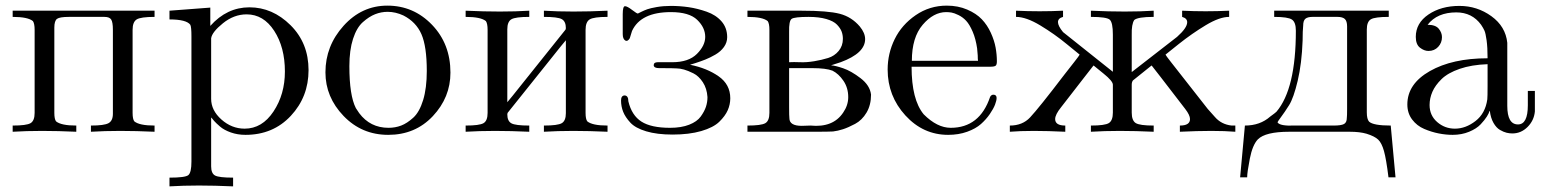

<svg xmlns="http://www.w3.org/2000/svg" viewBox="-20 -469 5478 682"><path d="M225 -409Q192 -409 182.5 -402Q173 -395 173 -371V-68Q173 -46 179 -38Q197 -23 251 -23V-1Q186 -4 129.5 -4Q73 -4 25 -1V-23Q74 -23 88.5 -31.5Q103 -40 103 -68V-363Q103 -385 97 -394Q79 -409 25 -409V-431H529V-409Q480 -409 465.5 -400Q451 -391 451 -363V-68Q451 -46 457 -38Q475 -23 529 -23V-1Q464 -4 407.5 -4Q351 -4 303 -1V-23Q350 -23 365.5 -31.5Q381 -40 381 -65V-363Q381 -390 375 -399.5Q369 -409 351 -409Z M730 122Q730 147 744 154.5Q758 162 808 162V193Q743 190 686.5 190Q630 190 582 193V162Q638 162 649 153Q660 144 660 105V-340Q660 -373 656 -381Q642 -400 582 -400V-431L727 -442V-377Q786 -443 866 -443Q948 -443 1012 -379.5Q1076 -316 1076 -220Q1076 -125 1013 -57.5Q950 10 852 10Q824 10 800 1.5Q776 -7 761.5 -19.5Q747 -32 740.5 -39.5Q734 -47 731 -51H730ZM730 -118Q730 -77 766.5 -44.5Q803 -12 849 -12Q911 -12 951.5 -73Q992 -134 992 -215Q992 -301 954 -359.5Q916 -418 856 -418Q811 -418 772 -386.5Q733 -355 730 -333Z M1580 -211Q1580 -123 1517.5 -56.5Q1455 10 1359 10Q1265 10 1200.5 -57Q1136 -124 1136 -212Q1136 -306 1200.5 -377.5Q1265 -449 1356 -449Q1449 -449 1514.5 -381Q1580 -313 1580 -211ZM1357 -427Q1334 -427 1312.5 -418.5Q1291 -410 1269 -390.5Q1247 -371 1234 -331Q1221 -291 1221 -234Q1221 -130 1244 -85L1256 -67Q1295 -15 1360 -15Q1384 -15 1405 -23Q1426 -31 1448 -51Q1470 -71 1483 -113.5Q1496 -156 1496 -217Q1496 -304 1477 -347.5Q1458 -391 1413 -414Q1385 -427 1357 -427Z M1782 -63Q1782 -39 1796.5 -31Q1811 -23 1860 -23V-1Q1795 -4 1738.5 -4Q1682 -4 1634 -1V-23Q1683 -23 1697.5 -31.5Q1712 -40 1712 -68V-363Q1712 -385 1706 -394Q1688 -409 1634 -409V-431Q1699 -428 1755.5 -428Q1812 -428 1860 -431V-409Q1811 -409 1796.5 -400.5Q1782 -392 1782 -365V-106Q1791 -116 1841 -179L1989 -364Q1990 -367 1990 -369Q1990 -393 1975.5 -401Q1961 -409 1912 -409V-431Q1960 -428 2017 -428Q2074 -428 2138 -431V-409Q2089 -409 2074.5 -400Q2060 -391 2060 -363V-68Q2060 -46 2066 -38Q2084 -23 2138 -23V-1Q2073 -4 2016.5 -4Q1960 -4 1912 -1V-23Q1961 -23 1975.5 -31.5Q1990 -40 1990 -67V-326Q1981 -316 1931 -253L1783 -68Q1782 -65 1782 -63Z M2363 -448Q2395 -448 2426 -443.5Q2457 -439 2490 -427.5Q2523 -416 2543 -393Q2563 -370 2563 -337Q2563 -318 2551.5 -302Q2540 -286 2521 -275Q2502 -264 2485.5 -257.5Q2469 -251 2450.5 -245Q2432 -239 2431 -239Q2491 -227 2532.5 -198Q2574 -169 2574 -120Q2574 -98 2565 -77.5Q2556 -57 2535 -36.5Q2514 -16 2471 -3.5Q2428 9 2369 9Q2314 9 2275.5 -2.5Q2237 -14 2219 -33.5Q2201 -53 2193.5 -72Q2186 -91 2186 -112Q2186 -129 2198 -130Q2212 -130 2212 -109Q2224 -59 2258.5 -37Q2293 -15 2360 -15Q2400 -15 2428 -26Q2456 -37 2469 -55Q2482 -73 2487.5 -89.5Q2493 -106 2493 -124Q2491 -155 2476.5 -177Q2462 -199 2443 -208.5Q2424 -218 2409.5 -222Q2395 -226 2384 -226Q2374 -227 2321 -227Q2303 -227 2302 -237Q2302 -248 2316 -248H2368Q2426 -248 2455.5 -277.5Q2485 -307 2485 -338Q2485 -371 2456.5 -398.5Q2428 -426 2363 -426Q2256 -426 2225 -359L2217 -333Q2209 -320 2200.5 -325.5Q2192 -331 2192 -348V-419Q2192 -447 2200 -447Q2208 -447 2225.5 -433.5Q2243 -420 2246 -421Q2248 -422 2258 -427Q2268 -432 2279 -436Q2290 -440 2313 -444Q2336 -448 2363 -448Z M2932 -237Q2947 -236 2975 -226.5Q3003 -217 3036.5 -191.5Q3070 -166 3074 -133Q3074 -96 3058 -69Q3042 -42 3017.5 -29Q2993 -16 2974.5 -10Q2956 -4 2939 -2Q2930 -1 2854 -1H2635V-23Q2684 -23 2698.5 -31.5Q2713 -40 2713 -68V-363Q2713 -385 2707 -394Q2689 -409 2635 -409V-431H2828Q2921 -431 2963 -420Q3005 -409 3034 -375Q3053 -352 3053 -330Q3053 -280 2966 -248ZM2974 -331Q2974 -345 2969.5 -357Q2965 -369 2953 -381.5Q2941 -394 2915 -401.5Q2889 -409 2852 -409Q2802 -409 2792 -402Q2782 -395 2783 -355V-248Q2799 -249 2822 -248Q2845 -247 2872 -251.5Q2899 -256 2921.5 -263Q2944 -270 2959 -288Q2974 -306 2974 -331ZM2783 -227V-88Q2783 -56 2784 -49Q2784 -22 2828 -22L2859 -23Q2939 -15 2975 -69Q2993 -95 2993 -124Q2993 -157 2976 -182Q2959 -207 2937 -218Q2914 -227 2865 -227Z M3343 -449Q3383 -449 3415.5 -435Q3448 -421 3467.5 -400.5Q3487 -380 3499.5 -352.5Q3512 -325 3516.5 -300Q3521 -275 3521 -251Q3521 -239 3516.5 -235.5Q3512 -232 3497 -232H3218Q3218 -115 3261 -63Q3309 -15 3357 -15Q3460 -15 3497 -125Q3502 -134 3511 -132.5Q3520 -131 3520 -121Q3520 -112 3514.5 -97.5Q3509 -83 3496 -64Q3483 -45 3464.5 -28.5Q3446 -12 3415.5 -1Q3385 10 3348 10Q3259 10 3196 -59Q3133 -128 3133 -222Q3133 -279 3158 -330Q3183 -381 3232.5 -415Q3282 -449 3343 -449ZM3451 -296Q3446 -331 3435 -356.5Q3424 -382 3412 -395Q3400 -408 3384.5 -415.5Q3369 -423 3359.5 -424.5Q3350 -426 3341 -426Q3296 -426 3257.5 -381Q3219 -336 3219 -253H3454Q3453 -259 3453 -272L3451 -295Z M3933 -168Q3933 -181 3900 -207.5Q3867 -234 3865 -236H3864Q3862 -233 3832 -195L3749 -88Q3728 -62 3728 -46Q3728 -23 3764 -23V-1Q3702 -4 3652.5 -4Q3603 -4 3567 -1V-23Q3612 -23 3639 -52Q3670 -85 3760 -203L3796 -249Q3814 -272 3815 -275Q3812 -277 3769 -312.5Q3726 -348 3675.5 -378.5Q3625 -409 3589 -409V-431Q3631 -429 3673 -429Q3715 -429 3756 -431V-409Q3738 -404 3738 -390.5Q3738 -377 3756 -355L3933 -214V-346Q3933 -389 3922 -399Q3911 -409 3855 -409V-431Q3919 -428 3975 -428Q4031 -428 4078 -431V-409Q4022 -409 4009 -398Q3999 -383 4000 -345V-213L4161 -338Q4197 -370 4197 -390Q4197 -404 4179 -409V-431Q4221 -429 4262.5 -429Q4304 -429 4346 -431V-409Q4312 -409 4263 -379.5Q4214 -350 4167.5 -313Q4121 -276 4120 -275Q4121 -272 4139 -249L4270 -82L4295 -54Q4318 -27 4355 -23H4368V-1Q4332 -4 4282.5 -4Q4233 -4 4171 -1V-23Q4207 -23 4207 -46Q4207 -60 4190 -82L4103 -195Q4073 -233 4071 -236H4070L4004 -183Q4000 -177 4000 -168V-69Q4000 -41 4014 -32Q4028 -23 4078 -23V-1Q4014 -4 3958 -4Q3902 -4 3855 -1V-23Q3905 -23 3919 -32Q3933 -41 3933 -69Z M4913 -409Q4864 -409 4849.5 -400.5Q4835 -392 4835 -364V-70Q4835 -46 4843 -37Q4858 -23 4920 -23L4937 161H4912Q4904 96 4896 67.5Q4888 39 4875.5 27Q4863 15 4834 6Q4810 -1 4775 -1H4559Q4475 -1 4448 26Q4429 46 4419.5 94.5Q4410 143 4410 161H4385L4402 -23Q4456 -23 4492 -55Q4510 -68 4514 -72Q4583 -153 4583 -360Q4583 -390 4569 -399.5Q4555 -409 4506 -409V-431H4913ZM4607 -325Q4604 -243 4589.5 -182Q4575 -121 4559 -95.5Q4543 -70 4530.5 -53.5Q4518 -37 4518 -34Q4527 -21 4577 -23H4717Q4744 -23 4754 -28.5Q4764 -34 4764 -50Q4765 -56 4765 -83V-375Q4765 -394 4757 -401.5Q4749 -409 4731 -409H4642Q4625 -409 4617 -402.5Q4609 -396 4609 -378Q4607 -360 4607 -325Z M5140 10Q5116 10 5090.5 5Q5065 0 5039 -11Q5013 -22 4996 -44.5Q4979 -67 4979 -98Q4979 -171 5059 -216.5Q5139 -262 5264 -262Q5264 -301 5260.5 -326Q5257 -351 5253 -360Q5249 -369 5241 -381Q5209 -425 5153 -425Q5085 -425 5051 -381Q5079 -381 5090.5 -367Q5102 -353 5102 -337Q5102 -317 5088.5 -302.5Q5075 -288 5054 -288Q5039 -288 5024 -299.5Q5009 -311 5009 -338Q5009 -387 5054 -417.5Q5099 -448 5164 -448Q5227 -448 5277.5 -411.5Q5328 -375 5334 -317V-93Q5334 -27 5372 -27Q5407 -27 5407 -95V-146H5432V-73Q5429 -41 5406 -18Q5383 5 5352 5Q5342 5 5331.5 2.5Q5321 0 5308 -7.5Q5295 -15 5285 -32.5Q5275 -50 5272 -75H5271Q5269 -67 5261.5 -55Q5254 -43 5239.5 -27.5Q5225 -12 5198.5 -1Q5172 10 5140 10ZM5264 -241Q5207 -239 5165 -224.5Q5123 -210 5100.5 -188Q5078 -166 5068 -143Q5058 -120 5058 -96Q5058 -59 5085 -35.5Q5112 -12 5148 -12Q5186 -12 5221 -39Q5256 -66 5263 -116Q5264 -124 5264 -165Z"/></svg>

Font: cwTeXMing
Style: Medium
Weight: 500
Version: Version 1.17